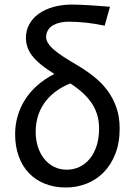

<svg xmlns="http://www.w3.org/2000/svg" viewBox="-20 -811 592 843"><path d="M415 -246.6Q415 -278.3 407.2 -305.4Q399.4 -332.5 383.5 -356.7Q367.7 -380.9 344 -402.6Q320.3 -424.3 288.6 -444.8Q249 -428.7 220.2 -406Q191.4 -383.3 172.9 -356Q154.3 -328.6 145.5 -297.4Q136.7 -266.1 136.7 -231.9Q136.7 -197.3 146.2 -167Q155.8 -136.7 173.6 -114.3Q191.4 -91.8 216.6 -78.9Q241.7 -65.9 273.4 -65.9Q302.7 -65.9 328.6 -78.1Q354.5 -90.3 373.8 -113.5Q393.1 -136.7 404.1 -170.4Q415 -204.1 415 -246.6ZM439.5 -698.2Q420.9 -702.1 400.9 -705.6Q380.9 -709 360.4 -711.2Q339.8 -713.4 320.1 -714.6Q300.3 -715.8 282.2 -715.8Q240.7 -715.8 213.4 -700.2Q186 -684.6 182.6 -652.8Q181.2 -637.7 190.2 -622.8Q199.2 -607.9 217 -592.5Q234.9 -577.1 261 -560.3Q287.1 -543.5 319.8 -524.4Q358.4 -501.5 392.3 -474.6Q426.3 -447.8 451.4 -414.1Q476.6 -380.4 491 -339.1Q505.4 -297.9 505.4 -246.6Q505.4 -183.6 486.3 -135.3Q467.3 -86.9 435.1 -54.2Q402.8 -21.5 359.9 -4.6Q316.9 12.2 268.6 12.2Q218.3 12.2 177.2 -4.2Q136.2 -20.5 107.2 -50.8Q78.1 -81.1 62.3 -124.5Q46.4 -168 46.4 -222.2Q46.4 -262.7 57.4 -301Q68.4 -339.4 89.8 -373.3Q111.3 -407.2 143.8 -436Q176.3 -464.8 218.8 -486.3Q183.1 -508.3 159.2 -528.1Q135.3 -547.9 120.6 -567.1Q106 -586.4 99.9 -605.7Q93.8 -625 93.8 -645Q93.8 -676.8 108.2 -703.6Q122.6 -730.5 148.9 -749.8Q175.3 -769 213.1 -780Q251 -791 297.9 -791Q312.5 -791 334 -790Q355.5 -789.1 378.7 -787.6Q401.9 -786.1 424.3 -784.4Q446.8 -782.7 462.9 -781.2Z"/></svg>

Font: Andika Compact
Style: Regular
Weight: 400
Designer: Victor Gaultney, Annie Olsen, Julie Remington, Don Collingsworth, Eric Hays, Becca Hirsbrunner
Foundry: SIL International
Version: Version 5.000 ; LnSpcTght